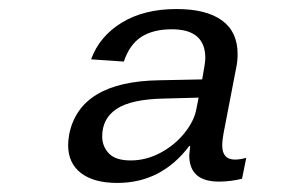

<svg xmlns="http://www.w3.org/2000/svg" viewBox="-20 -719 640 421"><path d="M430.2 -591.8Q430.2 -654.8 356.9 -654.8Q315.9 -654.8 290 -638.2Q264.2 -621.6 251.5 -584L179.7 -588.9Q198.2 -639.6 247.1 -669.4Q295.9 -699.2 367.2 -699.2Q432.1 -699.2 466.6 -674.3Q501 -649.4 501 -600.6Q501 -583.5 497.6 -568.8L470.2 -426.8Q467.3 -411.6 467.3 -399.9Q467.3 -369.1 495.1 -369.1Q506.8 -369.1 520 -373L510.7 -327.1Q485.4 -320.8 460 -320.8Q395 -320.8 395 -378.4L397 -398.9H395Q334 -317.9 237.3 -317.9Q185.5 -317.9 157.5 -339.6Q129.4 -361.3 129.4 -400.9Q129.4 -411.1 131.8 -424.8Q155.3 -540.5 329.6 -543L423.3 -544.9Q430.2 -581.5 430.2 -591.8ZM204.1 -419.9Q204.1 -397.9 218.8 -382.6Q233.4 -367.2 266.6 -367.2Q300.3 -367.2 331.5 -383.8Q362.8 -400.4 384.3 -427Q405.8 -453.6 410.6 -480L415.5 -504.9L339.8 -502.9Q268.1 -501.5 236.1 -480.5Q204.1 -459.5 204.1 -419.9Z"/></svg>

Font: Cousine
Style: Italic
Weight: 400
Italic angle: -12°
Monospace: yes
Designer: Steve Matteson
Foundry: Monotype Imaging Inc.
Version: Version 1.21